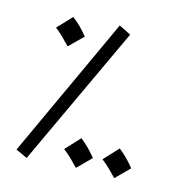

<svg xmlns="http://www.w3.org/2000/svg" viewBox="-106 -781 840 900"><g transform="rotate(15 314.0 -330.5)"><path d="M104 26 48 0 365 -687 423 -658ZM339 11Q317 -12 301.5 -27Q286 -42 263 -60L328 -130Q350 -113 369.5 -93Q389 -73 404 -54ZM525 11Q503 -12 487.5 -27Q472 -42 449 -60L514 -130Q536 -113 555.5 -93Q575 -73 590 -54ZM154 -529Q132 -552 117 -567Q102 -582 79 -600L144 -669Q166 -653 185.5 -633Q205 -613 220 -594Z"/></g></svg>

Font: Noto Sans Arabic ExtraCondensed
Style: Regular
Weight: 400
Width: 2
Designer: Monotype Design Team, Nadine Chahine, Nizar Qandah and Khaled Hosny
Foundry: Monotype Imaging Inc.
Version: Version 2.012